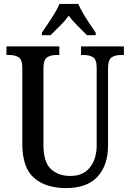

<svg xmlns="http://www.w3.org/2000/svg" viewBox="-20 -951 666 981"><path d="M317 10Q214 10 154 -42Q94 -94 94 -216V-604Q94 -647 75 -658.5Q56 -670 29 -670H13V-714H283V-670H268Q239 -670 220.5 -658Q202 -646 202 -600V-210Q202 -123 240 -87.5Q278 -52 339 -52Q405 -52 439.5 -95.5Q474 -139 474 -209V-604Q474 -647 455.5 -658.5Q437 -670 409 -670H394V-714H613V-670H597Q569 -670 550.5 -658Q532 -646 532 -600V-207Q532 -107 478.5 -48.5Q425 10 317 10ZM194 -784Q207 -803 224.5 -829Q242 -855 258.5 -882Q275 -909 284 -931H380Q389 -909 405 -882Q421 -855 438.5 -829Q456 -803 469 -784V-771H425Q403 -793 377 -818.5Q351 -844 331 -871Q312 -844 286 -818.5Q260 -793 238 -771H194Z"/></svg>

Font: Noto Serif Tamil Condensed Medium
Style: Italic
Weight: 500
Width: 3
Italic angle: -12°
Designer: Indian Type Foundry, Tom Grace, and the Monotype Design Team
Foundry: Monotype Imaging Inc.
Version: Version 2.003; ttfautohint (v1.8.4.7-5d5b)